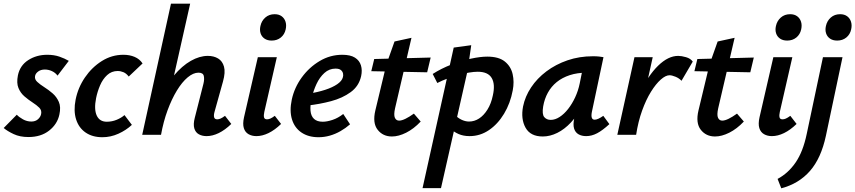

<svg xmlns="http://www.w3.org/2000/svg" viewBox="-27 -731 4637 1041"><path d="M127 12Q81 12 47 -4Q13 -20 -7 -37L64 -109Q76 -96 97.5 -84Q119 -72 143 -72Q165 -72 179 -84.5Q193 -97 196 -113Q200 -133 186 -147Q172 -161 149.5 -175.5Q127 -190 105.5 -208.5Q84 -227 73 -254Q62 -281 70 -322Q81 -376 126 -405Q171 -434 229 -434Q266 -434 295 -424Q324 -414 346 -401L285 -321Q273 -337 254.5 -345.5Q236 -354 216 -354Q194 -354 179.5 -343Q165 -332 163 -318Q160 -301 175 -287Q190 -273 213 -258.5Q236 -244 258 -225Q280 -206 292 -178.5Q304 -151 295 -110Q284 -58 239.5 -23Q195 12 127 12Z M528 13Q474 13 437 -12.5Q400 -38 385.5 -84Q371 -130 383 -191Q396 -256 433.5 -311Q471 -366 525 -400Q579 -434 642 -434Q676 -434 703 -422.5Q730 -411 746 -387L671 -316Q658 -333 642.5 -339.5Q627 -346 611 -346Q578 -346 554 -324Q530 -302 515.5 -268Q501 -234 494 -199Q482 -138 497.5 -104.5Q513 -71 552 -71Q580 -71 605.5 -81.5Q631 -92 648 -107L688 -54Q657 -25 615 -6Q573 13 528 13Z M1093 7Q1069 7 1051 -3Q1033 -13 1026.5 -35Q1020 -57 1029 -92L1076 -277Q1082 -301 1078 -319Q1074 -337 1049 -337Q1021 -337 990.5 -311.5Q960 -286 932 -240Q904 -194 881.5 -133Q859 -72 846 0H772Q796 -107 833 -187Q870 -267 915 -320.5Q960 -374 1007.5 -401Q1055 -428 1100 -428Q1132 -428 1155.5 -414Q1179 -400 1187.5 -369.5Q1196 -339 1182 -289L1136 -124Q1131 -106 1134 -95Q1137 -84 1151 -84Q1159 -84 1168.5 -88Q1178 -92 1193 -103L1227 -59Q1193 -26 1159 -9.5Q1125 7 1093 7ZM744 0 900 -711H1004L844 0Z M1363 7Q1339 7 1320.5 -3.5Q1302 -14 1295 -36.5Q1288 -59 1296 -95L1371 -421H1474L1406 -124Q1402 -106 1404.5 -95Q1407 -84 1421 -84Q1429 -84 1438.5 -88Q1448 -92 1463 -103L1497 -59Q1463 -26 1429 -9.5Q1395 7 1363 7ZM1446 -511Q1423 -511 1407.5 -521.5Q1392 -532 1386 -550Q1380 -568 1385 -590Q1391 -618 1411.5 -636Q1432 -654 1462 -654Q1485 -654 1500 -643Q1515 -632 1521 -613.5Q1527 -595 1522 -572Q1516 -544 1495.5 -527.5Q1475 -511 1446 -511Z M1700 13Q1645 13 1607.5 -12.5Q1570 -38 1556 -84Q1542 -130 1555 -191Q1569 -256 1609 -311Q1649 -366 1706 -400Q1763 -434 1829 -434Q1873 -434 1897.5 -418.5Q1922 -403 1930 -376.5Q1938 -350 1931 -318Q1919 -264 1874.5 -231.5Q1830 -199 1768 -182.5Q1706 -166 1641 -159L1646 -223Q1696 -231 1736 -244Q1776 -257 1801.5 -274.5Q1827 -292 1832 -312Q1835 -321 1833 -332Q1831 -343 1821.5 -351Q1812 -359 1792 -359Q1758 -359 1732 -335.5Q1706 -312 1689 -275.5Q1672 -239 1663 -199Q1654 -160 1656.5 -131Q1659 -102 1675.5 -86.5Q1692 -71 1723 -71Q1746 -71 1776 -81Q1806 -91 1834 -113L1871 -57Q1847 -36 1819 -20Q1791 -4 1761 4.5Q1731 13 1700 13Z M2098 9Q2049 9 2020.5 -27.5Q1992 -64 2008 -132L2068 -382L2112 -506L2204 -526L2115 -144Q2107 -108 2114 -92.5Q2121 -77 2137 -77Q2151 -77 2171.5 -87Q2192 -97 2217 -115L2254 -72Q2216 -32 2175 -11.5Q2134 9 2098 9ZM1986 -345 2002 -411 2308 -419 2289 -339Z M2264 289 2433 -473 2528 -486 2508 -347 2364 289ZM2519 7Q2485 7 2459 -4.5Q2433 -16 2416 -33.5Q2399 -51 2391 -69L2431 -117Q2451 -94 2473 -83Q2495 -72 2516 -72Q2545 -72 2570.5 -88.5Q2596 -105 2616 -137Q2636 -169 2645 -213Q2659 -274 2639 -308Q2619 -342 2563 -342Q2543 -342 2516 -337.5Q2489 -333 2459 -324.5Q2429 -316 2399 -305Q2369 -294 2344 -281L2319 -330Q2366 -360 2420.5 -381Q2475 -402 2526.5 -413Q2578 -424 2615 -424Q2677 -424 2710 -397.5Q2743 -371 2752.5 -329Q2762 -287 2753 -241Q2740 -171 2706 -114.5Q2672 -58 2624 -25.5Q2576 7 2519 7Z M2916 9Q2849 9 2822.5 -38.5Q2796 -86 2809 -154Q2820 -208 2852.5 -257Q2885 -306 2935.5 -344Q2986 -382 3050 -404Q3114 -426 3188 -426Q3208 -426 3221 -424.5Q3234 -423 3245 -421L3182 -124Q3174 -82 3197 -82Q3206 -82 3218 -87.5Q3230 -93 3244 -103L3277 -58Q3240 -24 3210.5 -8.5Q3181 7 3151 7Q3127 7 3109.5 -3Q3092 -13 3085.5 -34.5Q3079 -56 3087 -92L3120 -243L3174 -277Q3159 -211 3131.5 -158Q3104 -105 3069 -67.5Q3034 -30 2994.5 -10.5Q2955 9 2916 9ZM2959 -81Q2983 -81 3007.5 -97Q3032 -113 3053.5 -140.5Q3075 -168 3091.5 -203.5Q3108 -239 3116 -278L3136 -377L3191 -334Q3182 -336 3173 -336.5Q3164 -337 3155 -337Q3103 -337 3062 -323.5Q3021 -310 2991.5 -286Q2962 -262 2943.5 -228.5Q2925 -195 2918 -154Q2911 -111 2924 -96Q2937 -81 2959 -81Z M3370 0Q3397 -130 3442 -226Q3487 -322 3541.5 -375Q3596 -428 3650 -428Q3668 -428 3692.5 -421Q3717 -414 3729 -397L3668 -293Q3655 -307 3635.5 -315Q3616 -323 3603 -323Q3582 -323 3555.5 -299.5Q3529 -276 3502.5 -233.5Q3476 -191 3454.5 -131.5Q3433 -72 3422 0ZM3320 0 3413 -421H3512L3419 0Z M3850 9Q3801 9 3772.5 -27.5Q3744 -64 3760 -132L3820 -382L3864 -506L3956 -526L3867 -144Q3859 -108 3866 -92.5Q3873 -77 3889 -77Q3903 -77 3923.5 -87Q3944 -97 3969 -115L4006 -72Q3968 -32 3927 -11.5Q3886 9 3850 9ZM3738 -345 3754 -411 4060 -419 4041 -339Z M4158 7Q4134 7 4115.5 -3.5Q4097 -14 4090 -36.5Q4083 -59 4091 -95L4166 -421H4269L4201 -124Q4197 -106 4199.5 -95Q4202 -84 4216 -84Q4224 -84 4233.5 -88Q4243 -92 4258 -103L4292 -59Q4258 -26 4224 -9.5Q4190 7 4158 7ZM4241 -511Q4218 -511 4202.5 -521.5Q4187 -532 4181 -550Q4175 -568 4180 -590Q4186 -618 4206.5 -636Q4227 -654 4257 -654Q4280 -654 4295 -643Q4310 -632 4316 -613.5Q4322 -595 4317 -572Q4311 -544 4290.5 -527.5Q4270 -511 4241 -511Z M4347 -5 4435 -421H4541L4451 5Q4425 127 4364.5 196Q4304 265 4209 290L4189 239Q4247 208 4287 149.5Q4327 91 4347 -5ZM4512 -511Q4489 -511 4473.5 -521.5Q4458 -532 4452 -550Q4446 -568 4451 -590Q4457 -618 4477.5 -636Q4498 -654 4528 -654Q4551 -654 4566 -643Q4581 -632 4587 -613.5Q4593 -595 4588 -572Q4582 -544 4561.5 -527.5Q4541 -511 4512 -511Z"/></svg>

Font: Ysabeau Infant
Style: Bold Italic
Weight: 700
Italic angle: -12°
Designer: Christian Thalmann (Catharsis Fonts)
Version: Version 2.001;gftools[0.9.30]; featfreeze: ss01,ss02,lnum